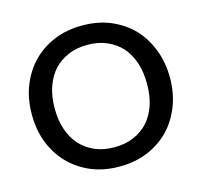

<svg xmlns="http://www.w3.org/2000/svg" viewBox="-106 -844 1016 967"><g transform="rotate(-15 402.0 -360.5)"><path d="M735.8 -212.4Q709 -144 663.1 -96.7Q616.2 -48.3 549.3 -20Q483.9 7.3 401.9 7.3Q320.3 7.3 255.4 -20Q189 -47.9 141.6 -96.7Q93.8 -146 67.9 -212.4Q42 -278.3 42 -359.9Q42 -441.4 67.9 -507.3Q94.7 -575.7 141.6 -624Q189 -672.9 255.4 -700.7Q320.3 -728 401.9 -728Q483.9 -728 549.3 -700.7Q616.2 -672.4 663.1 -624Q708.5 -577.1 735.8 -507.3Q762.2 -439.9 762.2 -359.9Q762.2 -279.8 735.8 -212.4ZM626 -471.7Q608.4 -522 578.1 -555.7Q548.3 -588.4 502 -608.4Q459 -627 401.9 -627Q345.7 -627 302.7 -608.4Q256.3 -588.4 226.6 -555.7Q196.3 -522.5 178.2 -471.7Q161.1 -423.3 161.1 -359.9Q161.1 -296.4 178.2 -248Q196.3 -196.8 226.6 -164.6Q257.8 -130.9 302.7 -111.8Q345.7 -93.3 401.9 -93.3Q459 -93.3 502 -111.8Q546.9 -130.9 578.1 -164.6Q607.9 -197.3 626 -248Q642.6 -297.4 642.6 -359.9Q642.6 -422.4 626 -471.7Z"/></g></svg>

Font: Lato-SemiBold
Style: Regular
Weight: 500
Designer: Lukasz Dziedzic with Adam Twardoch and Botio Nikoltchev
Foundry: tyPoland Lukasz Dziedzic
Version: ""